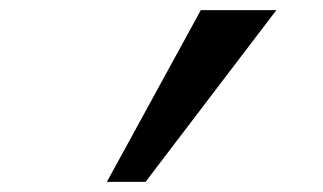

<svg xmlns="http://www.w3.org/2000/svg" viewBox="-20 -826 640 380"><path d="M377.5 -806H527L268 -466H191.5Z"/></svg>

Font: JuliaMono Light
Style: Italic
Weight: 300
Italic angle: -9°
Monospace: yes
Designer: cormullion
Foundry: corm
Version: Version 0.054; ttfautohint (v1.8.4)